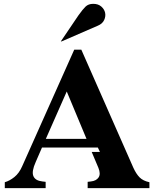

<svg xmlns="http://www.w3.org/2000/svg" viewBox="-20 -981 804 1001"><path d="M458 -189H501L490 -212H199L166 -136Q144 -87 154 -63Q164 -39 201 -35L218 -33V0H5V-31Q30 -38 55 -58Q80 -78 96 -115L367 -722H404L675 -107Q690 -74 708 -56Q726 -38 759 -31V0H437V-33L454 -35Q482 -38 494 -56Q506 -74 493 -106ZM219 -257H431L328 -504ZM297 -765H301L490 -847Q514 -857 523 -876.5Q532 -896 528 -914.5Q524 -933 508 -947Q492 -961 466 -961Q441 -961 426 -946.5Q411 -932 389 -901Z"/></svg>

Font: Redaction
Style: Bold
Weight: 700
Designer: Jeremy Mickel / Forest Young
Foundry: MCKL
Version: Version 2.001; Redaction Bold